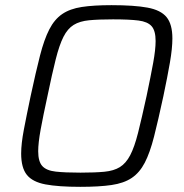

<svg xmlns="http://www.w3.org/2000/svg" viewBox="-20 -716 713 744"><path d="M291 8Q206 8 156 -1.5Q106 -11 84 -38.5Q62 -66 62 -121Q62 -159 72.5 -214Q83 -269 99 -345Q119 -438 135 -500.5Q151 -563 171 -602Q191 -641 221 -661.5Q251 -682 297 -689Q343 -696 412 -696Q500 -696 551.5 -686.5Q603 -677 625.5 -649.5Q648 -622 648 -567Q648 -529 638.5 -474Q629 -419 613 -343Q593 -250 577 -187Q561 -124 541 -85.5Q521 -47 490.5 -26.5Q460 -6 412 1Q364 8 291 8ZM292 -47Q348 -47 384.5 -50.5Q421 -54 444.5 -68.5Q468 -83 484.5 -114.5Q501 -146 515 -201.5Q529 -257 548 -344Q564 -420 573.5 -472Q583 -524 583 -557Q583 -597 567.5 -614.5Q552 -632 516.5 -636.5Q481 -641 418 -641Q362 -641 325.5 -637.5Q289 -634 265.5 -619.5Q242 -605 226 -573.5Q210 -542 196 -486.5Q182 -431 164 -344Q147 -266 137.5 -214Q128 -162 128 -130Q128 -90 144 -72.5Q160 -55 196 -51Q232 -47 292 -47Z"/></svg>

Font: Saira Light
Style: Italic
Weight: 300
Italic angle: -12°
Designer: Hector Gatti with collaboration of the Omnibus-Type team
Foundry: Omnibus-Type
Version: Version 1.100; ttfautohint (v1.8.3)